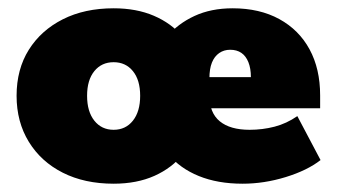

<svg xmlns="http://www.w3.org/2000/svg" viewBox="-20 -433 813 463"><path d="M254 10Q184 10 131.5 -16.5Q79 -43 49.5 -91Q20 -139 20 -202Q20 -266 49.5 -313Q79 -360 131.5 -386.5Q184 -413 254 -413Q309 -413 351 -395Q393 -377 420 -345L382 -344Q409 -376 449 -394.5Q489 -413 541 -413Q606 -413 653.5 -387Q701 -361 726.5 -314Q752 -267 752 -203V-172H407V-247H585Q585 -268 579 -283Q573 -298 562 -305.5Q551 -313 535 -313Q520 -313 508.5 -305Q497 -297 491 -282Q485 -267 485 -244V-203Q485 -161 510 -140.5Q535 -120 582 -120Q613 -120 642 -127.5Q671 -135 697 -153L753 -47Q721 -22 669 -6Q617 10 565 10Q505 10 459.5 -8.5Q414 -27 386 -61L422 -62Q395 -28 352.5 -9Q310 10 254 10ZM254 -120Q283 -120 300.5 -142Q318 -164 318 -202Q318 -240 300.5 -261.5Q283 -283 254 -283Q225 -283 207.5 -261.5Q190 -240 190 -202Q190 -164 207.5 -142Q225 -120 254 -120Z"/></svg>

Font: Rokkitt Black
Style: Regular
Weight: 900
Designer: Vernon Adams
Foundry: Vernon Adams
Version: Version 3.103